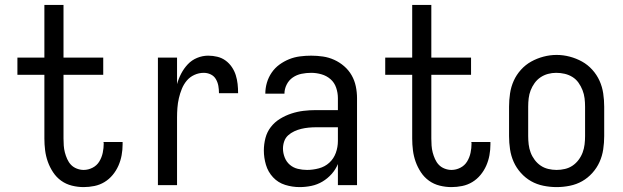

<svg xmlns="http://www.w3.org/2000/svg" viewBox="-20 -755 2540 783"><path d="M321 8Q297 8 273 2Q249 -4 229.5 -18Q210 -32 196.5 -52.5Q183 -73 175 -95.5Q167 -118 164 -142Q161 -166 161 -190V-450H51V-520H161V-735H239V-520H401V-450H239V-190Q239 -176 240 -161.5Q241 -147 244.5 -133.5Q248 -120 254 -106.5Q260 -93 269.5 -83Q279 -73 293 -67.5Q307 -62 321 -62Q340 -62 357.5 -71Q375 -80 385 -96.5Q395 -113 399 -132Q403 -151 403 -170Q403 -171 402.5 -173Q402 -175 402 -176H480Q480 -174 480 -171.5Q480 -169 480 -166Q480 -144 476 -122Q472 -100 463 -79.5Q454 -59 439.5 -41.5Q425 -24 406 -12.5Q387 -1 365 3.5Q343 8 321 8Z M624 0V-520H702V-412Q708 -434 719 -455Q730 -476 746 -493Q762 -510 784 -519Q806 -528 829 -528Q848 -528 866.5 -523.5Q885 -519 900 -508Q915 -497 925.5 -481.5Q936 -466 941.5 -448.5Q947 -431 949 -412.5Q951 -394 951 -375H873Q873 -390 870.5 -404.5Q868 -419 860.5 -432Q853 -445 839.5 -451.5Q826 -458 811 -458Q791 -458 772.5 -449.5Q754 -441 741.5 -426Q729 -411 721.5 -392.5Q714 -374 709.5 -354.5Q705 -335 703.5 -315Q702 -295 702 -276V0Z M1202 8Q1172 8 1143 -1Q1114 -10 1093.5 -32Q1073 -54 1064.5 -83Q1056 -112 1056 -141Q1056 -167 1062.5 -192Q1069 -217 1084.5 -237Q1100 -257 1122 -270.5Q1144 -284 1168.5 -292Q1193 -300 1218 -303Q1243 -306 1269 -306H1358V-355Q1358 -376 1351 -397Q1344 -418 1328 -432Q1312 -446 1291 -452Q1270 -458 1249 -458Q1229 -458 1209.5 -454Q1190 -450 1174 -439Q1158 -428 1149 -410Q1140 -392 1140 -373Q1140 -373 1140 -373Q1140 -373 1140 -373Q1140 -373 1140 -373Q1140 -373 1140 -373Q1140 -373 1140 -373Q1140 -373 1140 -373H1062Q1062 -373 1062 -373Q1062 -373 1062 -373Q1062 -396 1068.5 -418Q1075 -440 1088 -459Q1101 -478 1119.5 -491.5Q1138 -505 1159 -513.5Q1180 -522 1203 -525Q1226 -528 1249 -528Q1273 -528 1297 -524.5Q1321 -521 1343 -511Q1365 -501 1383.5 -485Q1402 -469 1414 -448Q1426 -427 1431 -403Q1436 -379 1436 -355V0H1358V-86Q1349 -64 1332.5 -45.5Q1316 -27 1295 -14.5Q1274 -2 1250 3Q1226 8 1202 8ZM1232 -62Q1256 -62 1280.5 -68.5Q1305 -75 1323 -91.5Q1341 -108 1349.5 -131.5Q1358 -155 1358 -180V-236H1269Q1254 -236 1238.5 -234.5Q1223 -233 1208.5 -229.5Q1194 -226 1180 -219.5Q1166 -213 1155 -203Q1144 -193 1139 -178.5Q1134 -164 1134 -149Q1134 -131 1141 -113Q1148 -95 1162 -83Q1176 -71 1194.5 -66.5Q1213 -62 1232 -62Z M1821 8Q1797 8 1773 2Q1749 -4 1729.5 -18Q1710 -32 1696.5 -52.5Q1683 -73 1675 -95.5Q1667 -118 1664 -142Q1661 -166 1661 -190V-450H1551V-520H1661V-735H1739V-520H1901V-450H1739V-190Q1739 -176 1740 -161.5Q1741 -147 1744.5 -133.5Q1748 -120 1754 -106.5Q1760 -93 1769.5 -83Q1779 -73 1793 -67.5Q1807 -62 1821 -62Q1840 -62 1857.5 -71Q1875 -80 1885 -96.5Q1895 -113 1899 -132Q1903 -151 1903 -170Q1903 -171 1902.5 -173Q1902 -175 1902 -176H1980Q1980 -174 1980 -171.5Q1980 -169 1980 -166Q1980 -144 1976 -122Q1972 -100 1963 -79.5Q1954 -59 1939.5 -41.5Q1925 -24 1906 -12.5Q1887 -1 1865 3.5Q1843 8 1821 8Z M2250 8Q2223 8 2196 2.5Q2169 -3 2146 -16Q2123 -29 2104.5 -49.5Q2086 -70 2075 -94.5Q2064 -119 2060 -146Q2056 -173 2056 -200V-320Q2056 -347 2060 -374Q2064 -401 2075 -425.5Q2086 -450 2104.5 -470.5Q2123 -491 2146.5 -504Q2170 -517 2196.5 -524Q2223 -531 2250 -531Q2277 -531 2303.5 -524Q2330 -517 2353.5 -504Q2377 -491 2395.5 -470.5Q2414 -450 2425 -425.5Q2436 -401 2440 -374Q2444 -347 2444 -320V-200Q2444 -173 2440 -146Q2436 -119 2425 -94.5Q2414 -70 2395.5 -49.5Q2377 -29 2354 -16Q2331 -3 2304 2.5Q2277 8 2250 8ZM2250 -62Q2267 -62 2284 -66Q2301 -70 2315 -79.5Q2329 -89 2339.5 -103Q2350 -117 2356 -133Q2362 -149 2364 -166Q2366 -183 2366 -200V-320Q2366 -337 2364 -354Q2362 -371 2355.5 -387.5Q2349 -404 2339 -418Q2329 -432 2314.5 -441Q2300 -450 2283 -454Q2266 -458 2248 -458Q2231 -458 2214.5 -453.5Q2198 -449 2184 -439.5Q2170 -430 2160 -416Q2150 -402 2144 -386.5Q2138 -371 2136 -354Q2134 -337 2134 -320V-200Q2134 -183 2136 -166Q2138 -149 2144 -133Q2150 -117 2160.5 -103Q2171 -89 2185 -79.5Q2199 -70 2216 -66Q2233 -62 2250 -62Z"/></svg>

Font: Iosevka Julsh Curly
Style: Regular
Weight: 400
Designer: Belleve Invis
Foundry: Belleve Invis
Version: Version 15.0.2; ttfautohint (v1.8.4)